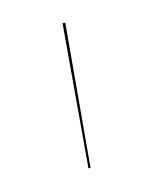

<svg xmlns="http://www.w3.org/2000/svg" viewBox="-42 -715 246 306"><g transform="rotate(-10 80.5 -562.5)"><path d="M78.6 -445.3 78.1 -680.2H82.5L82 -445.3Z"/></g></svg>

Font: Fira Sans Compressed Four
Style: Regular
Weight: 100
Width: 1
Designer: Carrois Corporate & Edenspiekermann AG
Foundry: Carrois Corporate GbR & Edenspiekermann AG
Version: Version 4.203;PS 004.203;hotconv 1.0.88;makeotf.lib2.5.64775